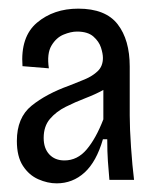

<svg xmlns="http://www.w3.org/2000/svg" viewBox="-20 -690 356 444"><path d="M111 -266Q90 -266 68.5 -275.5Q47 -285 33 -306.5Q19 -328 19 -364Q19 -418 53 -445.5Q87 -473 140 -492Q158 -499 176 -506.5Q194 -514 206 -525.5Q218 -537 218 -556Q218 -566 213.5 -580Q209 -594 196 -605.5Q183 -617 158 -617Q144 -617 127 -610Q110 -603 99 -584.5Q88 -566 93 -532L32 -537Q27 -605 65.5 -637.5Q104 -670 161 -670Q224 -670 252 -634Q280 -598 280 -536V-423Q280 -393 283 -349.5Q286 -306 290 -274H233Q231 -296 229.5 -317.5Q228 -339 228 -368H218Q203 -316 175.5 -291Q148 -266 111 -266ZM129 -319Q159 -319 180.5 -344.5Q202 -370 219 -414V-482Q201 -472 177.5 -463Q154 -454 132 -443Q110 -432 95.5 -415Q81 -398 81 -371Q81 -347 94 -333Q107 -319 129 -319Z"/></svg>

Font: Bricolage Grotesque 12pt Condensed Light
Style: Regular
Weight: 300
Width: 3
Designer: Mathieu Triay
Foundry: Atelier Triay
Version: Version 1.001; ttfautohint (v1.8.4.7-5d5b);gftools[0.9.33.de